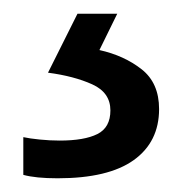

<svg xmlns="http://www.w3.org/2000/svg" viewBox="-20 -20 265 280"><path d="M212 139Q212 187 175 213.5Q138 240 64 240Q32 240 14 235V180Q23 182 38 183.5Q53 185 67 185Q103 185 122 175.5Q141 166 141 141Q141 115 114.5 103Q88 91 50 86L93 0H151L125 53Q161 61 186.5 81Q212 101 212 139Z"/></svg>

Font: Noto Sans Pau Cin Hau
Style: Regular
Weight: 400
Designer: Monotype Design Team
Foundry: Monotype Imaging Inc.
Version: Version 2.002; ttfautohint (v1.8.4.7-5d5b)